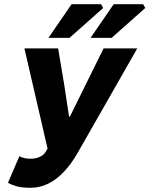

<svg xmlns="http://www.w3.org/2000/svg" viewBox="-20 -880 710 912"><path d="M124 12Q84 12 58 4.5Q32 -3 18 -12L72 -138Q93 -126 126 -126Q149 -126 168 -134.5Q187 -143 195 -156L206 -174L96 -650H256L284 -484L308 -326H312L390 -484L472 -650H632L350 -156Q320 -103 285 -65.5Q250 -28 210 -8Q170 12 124 12ZM210 -700 320 -860H460L470 -842L310 -700ZM410 -700 520 -860H660L670 -842L510 -700Z"/></svg>

Font: Source Sans 3 Black
Style: Italic
Weight: 900
Italic angle: -11°
Designer: Paul D. Hunt
Foundry: Adobe
Version: Version 3.052;hotconv 1.1.0;makeotfexe 2.6.0